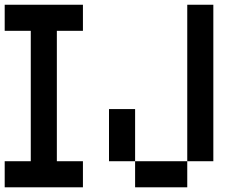

<svg xmlns="http://www.w3.org/2000/svg" viewBox="-20 -798 1040 818"><path d="M888.9 -111.1H777.8V-777.8H888.9ZM777.8 0H555.6V-111.1H777.8ZM555.6 -111.1H444.4V-333.3H555.6ZM333.3 -777.8V-666.7H222.2V-111.1H333.3V0H0V-111.1H111.1V-666.7H0V-777.8Z"/></svg>

Font: Pixeloid Sans
Style: Regular
Weight: 400
Designer: GGBotNet
Foundry: GGBotNet
Version: 0.5